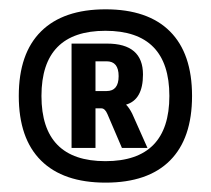

<svg xmlns="http://www.w3.org/2000/svg" viewBox="-20 -521 455 414"><path d="M20.5 -314.1Q20.5 -222.4 68.5 -174.8Q116.5 -127.2 207.7 -127.2Q298.9 -127.2 346.5 -174.8Q394.1 -222.4 394.1 -314.1Q394.1 -405.7 346.5 -453.3Q298.9 -500.9 207.7 -500.9Q116.5 -500.9 68.5 -453.3Q20.5 -405.7 20.5 -314.1ZM207.3 -454.6Q345.2 -454.6 345.2 -314.1Q345.2 -173.5 207.3 -173.5Q69.4 -173.5 69.4 -314.1Q69.4 -454.6 207.3 -454.6ZM134.3 -427V-202H185.9V-287.4H198.4Q206.4 -287.4 211.7 -274.9L242.9 -202H298L265.1 -275.8Q258.9 -288.3 251.8 -295.4Q288.3 -306 288.3 -360.3Q288.3 -427 210.9 -427ZM185.9 -324.7V-388.8H210Q235.8 -388.8 235.8 -356.8Q235.8 -324.7 210 -324.7Z"/></svg>

Font: Gidugu
Style: Regular
Weight: 400
Designer: Purushoth Kumar Guthula
Foundry: Silicon Andhra, USA.
Version: Version 1.0.5; ttfautohint (v1.2.25-373a) -l 7 -r 28 -G 50 -